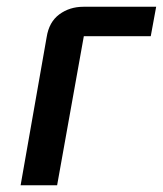

<svg xmlns="http://www.w3.org/2000/svg" viewBox="-20 -548 482 568"><path d="M41 0 118 -438Q125 -483 155.5 -505.5Q186 -528 227 -528H442L426 -441H228L149 0Z"/></svg>

Font: Hubot Sans Medium
Style: Italic
Weight: 500
Italic angle: -10°
Designer: Deni Anggara
Foundry: GitHub
Version: Version 1.001; ttfautohint (v1.8.4.7-5d5b);gftools[0.9.31]